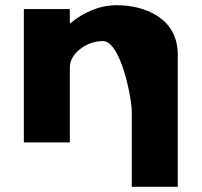

<svg xmlns="http://www.w3.org/2000/svg" viewBox="-20 -548 776 739"><path d="M71.8 0H248.8V-290C248.8 -341 311.7 -390 375.9 -390C444.8 -390 487.2 -170 487.2 -119V171H664.2V-338C664.2 -481 533.2 -528 429.1 -528C361.3 -528 299.6 -499 251.2 -459H248.8V-513H71.8Z"/></svg>

Font: Hussar
Style: BdSuprExt
Weight: 700
Foundry: Cannot Into Space Fonts
Version: Version 2.00